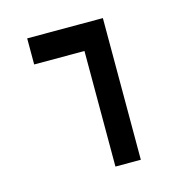

<svg xmlns="http://www.w3.org/2000/svg" viewBox="-90 -676 767 767"><g transform="rotate(-15 293.0 -293.0)"><path d="M295.4 0V-585.9H400.4V0ZM87.4 -478V-585.9H399.9V-478Z"/></g></svg>

Font: Cascadia Mono Medium
Style: Regular
Weight: 500
Monospace: yes
Designer: Aaron Bell
Foundry: Saja Typeworks
Version: Version 2407.024